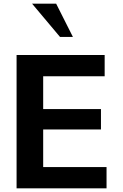

<svg xmlns="http://www.w3.org/2000/svg" viewBox="-20 -1020 666 1040"><path d="M375 -819.8H305.2L153.8 -1000H284.2ZM557.1 0H69.8V-722.2H546.9V-606.9H213.9V-429.2H526.9V-318.8H213.9V-115.2H557.1Z"/></svg>

Font: Perun
Style: Bold
Weight: 700
Foundry: Copyright (c) Stefan Peev, Context Ltd, 2016
Version: Version 1.0000